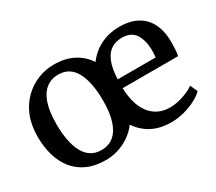

<svg xmlns="http://www.w3.org/2000/svg" viewBox="-110 -792 1155 1025"><g transform="rotate(-30 467.5 -279.5)"><path d="M287 11Q221.5 11 173.5 -10.8Q125.5 -32.5 94.2 -71.8Q63 -111 47.8 -164Q32.5 -217 32.5 -279Q32.5 -349.5 54.5 -403.8Q76.5 -458 114.5 -495Q152.5 -532 200 -551Q247.5 -570 298 -570Q370 -570 420 -543.2Q470 -516.5 500 -470.5Q534.5 -518 586.8 -544Q639 -570 703 -570Q797.5 -570 849 -518.5Q900.5 -467 903.5 -370.5Q903.5 -340 902.2 -317.2Q901 -294.5 897 -277H555.5Q556.5 -229.5 567.5 -189.8Q578.5 -150 599.8 -121.2Q621 -92.5 652 -76.8Q683 -61 723.5 -61Q765.5 -61 808.2 -76Q851 -91 874 -108.5L894 -63.5Q876.5 -45 844.5 -28Q812.5 -11 772.8 0Q733 11 691 11Q621.5 11 571.5 -15.8Q521.5 -42.5 491 -89.5Q472.5 -65 449.2 -46.2Q426 -27.5 399.5 -14.8Q373 -2 344.5 4.5Q316 11 287 11ZM153 -287Q153 -234.5 161 -190.8Q169 -147 185.5 -114.8Q202 -82.5 228.8 -64.8Q255.5 -47 293.5 -47Q337.5 -47 368.2 -71.8Q399 -96.5 415.5 -146.5Q432 -196.5 432 -272Q432 -324 424.2 -367.8Q416.5 -411.5 400.2 -444Q384 -476.5 357.8 -494.2Q331.5 -512 293 -512Q249 -512 217.5 -487.2Q186 -462.5 169.5 -412.8Q153 -363 153 -287ZM556 -331H790Q791 -341.5 791.8 -354.8Q792.5 -368 792.5 -374Q792 -434.5 767.5 -473.5Q743 -512.5 684.5 -512.5Q649.5 -512.5 621.8 -496Q594 -479.5 576.5 -440Q559 -400.5 556 -331Z"/></g></svg>

Font: Merriweather Light 18pt Medium
Style: Regular
Weight: 500
Version: Version 2.100